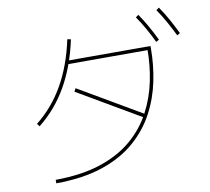

<svg xmlns="http://www.w3.org/2000/svg" viewBox="-92 -950 1183 1082"><g transform="rotate(-10 500.0 -409.5)"><path d="M144 28V8Q295 7 403.5 -29.5Q512 -66 585 -129Q658 -192 701 -273.5Q744 -355 762.5 -445.5Q781 -536 781 -627L786 -622H323V-642H801V-627Q801 -535 782 -442Q763 -349 718.5 -265Q674 -181 598.5 -115Q523 -49 411 -11Q299 27 144 28ZM107 -305 95 -321Q190 -396 252.5 -505.5Q315 -615 346 -761L366 -757Q334 -607 269.5 -494.5Q205 -382 107 -305ZM708 -268 698 -250 334 -463 344 -481ZM837 -659Q818 -699 796 -738.5Q774 -778 748 -815L764 -827Q790 -789 812.5 -749Q835 -709 854 -669ZM960 -675Q940 -716 917.5 -756.5Q895 -797 869 -835L885 -847Q912 -808 934.5 -767Q957 -726 977 -685Z"/></g></svg>

Font: Murecho Thin Thin
Style: Regular
Weight: 250
Version: Version 1.010